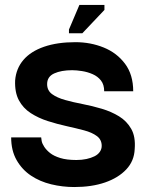

<svg xmlns="http://www.w3.org/2000/svg" viewBox="-20 -743 609 774"><path d="M279 11Q232 11 186.5 0Q141 -11 105 -35Q69 -59 47 -97.5Q25 -136 25 -189H146Q146 -185 148 -174.5Q150 -164 158.5 -151Q167 -138 182 -126Q197 -114 223 -106Q249 -98 288 -98Q310 -98 328.5 -102Q347 -106 361 -113Q375 -120 382.5 -131Q390 -142 390 -155Q390 -180 370.5 -194.5Q351 -209 319 -217.5Q287 -226 248.5 -234.5Q210 -243 172.5 -255Q135 -267 104 -287Q73 -307 56 -339Q39 -371 41 -419Q45 -467 74.5 -501.5Q104 -536 157.5 -554.5Q211 -573 284 -573Q345 -573 398 -551.5Q451 -530 484 -486Q517 -442 517 -375H400Q400 -402 387 -418.5Q374 -435 353.5 -444Q333 -453 310.5 -456.5Q288 -460 271 -460Q227 -460 198.5 -447Q170 -434 170 -404Q170 -378 190 -363.5Q210 -349 242 -340Q274 -331 313 -323.5Q352 -316 390.5 -304.5Q429 -293 460 -274Q491 -255 509 -223.5Q527 -192 523 -142Q521 -94 489 -60Q457 -26 403.5 -7.5Q350 11 279 11ZM312 -609H258V-624L300 -723H401V-703Z"/></svg>

Font: Darker Grotesque Light ExtraBold
Style: Regular
Weight: 800
Version: Version 1.000;gftools[0.9.28]